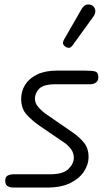

<svg xmlns="http://www.w3.org/2000/svg" viewBox="-20 -846 487 866"><path d="M192.5 0H42Q26 0 14.8 -6.2Q3.5 -12.5 3.5 -30.5Q3.5 -48.5 14.8 -54.2Q26 -60 43 -60H208Q264.5 -60 288.8 -84Q313 -108 313 -134.5Q313 -156.5 300 -173.8Q287 -191 270 -202.5L158 -279Q126 -301 100.8 -328.2Q75.5 -355.5 75.5 -400.5Q75.5 -435 93.5 -463.8Q111.5 -492.5 147.5 -510Q183.5 -527.5 237 -527.5H365Q397.5 -527.5 410.5 -523.2Q423.5 -519 423.5 -497Q423.5 -481.5 412.8 -473.8Q402 -466 388 -466H232Q176 -466 156.8 -445.8Q137.5 -425.5 137.5 -400.5Q137.5 -380.5 153 -362.8Q168.5 -345 187 -332L306.5 -249.5Q337 -229 358.2 -203.2Q379.5 -177.5 379.5 -137Q379.5 -105 359.2 -73.2Q339 -41.5 297.8 -20.8Q256.5 0 192.5 0ZM277 -634Q269 -639 265 -646.5Q261 -654 270 -669.5L347 -803.5Q359.5 -825 374.8 -825.8Q390 -826.5 399 -819Q410.5 -808.5 410 -795.8Q409.5 -783 401 -771L308.5 -643Q299.5 -630.5 291.8 -630.2Q284 -630 277 -634Z"/></svg>

Font: Edu QLD Hand
Style: Regular
Weight: 400
Designer: Tina and Corey Anderson, Eben Sorkin
Foundry: Sorkin Type Co.
Version: Version 2.000